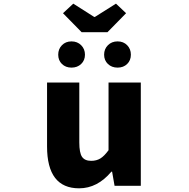

<svg xmlns="http://www.w3.org/2000/svg" viewBox="-20 -1024 1040 1058"><path d="M416 13.7Q239.3 13.7 239.3 -216.8V-569.3H417V-239.3Q417 -181.6 432.1 -159.7Q447.3 -137.7 482.4 -137.7Q511.7 -137.7 533.2 -150.9Q554.7 -164.1 578.1 -196.3V-569.3H755.9V0H611.3L597.7 -78.1H593.8Q516.6 13.7 416 13.7ZM383.8 -1003.9 499 -930.7H502.9L619.1 -1003.9L674.8 -951.2L572.3 -846.7H429.7L327.1 -951.2ZM427.2 -671.4Q406.2 -651.4 374 -651.4Q341.8 -651.4 321.3 -671.4Q300.8 -691.4 300.8 -722.7Q300.8 -753.9 321.3 -774.9Q341.8 -795.9 374 -795.9Q406.2 -795.9 427.2 -774.9Q448.2 -753.9 448.2 -722.7Q448.2 -691.4 427.2 -671.4ZM680.7 -671.4Q660.2 -651.4 627.9 -651.4Q595.7 -651.4 574.7 -671.4Q553.7 -691.4 553.7 -722.7Q553.7 -753.9 574.7 -774.9Q595.7 -795.9 627.9 -795.9Q660.2 -795.9 680.7 -774.9Q701.2 -753.9 701.2 -722.7Q701.2 -691.4 680.7 -671.4Z"/></svg>

Font: Gen Shin Gothic Monospace Heavy
Style: Bold
Weight: 800
Designer: [Source Han Sans]
Ryoko NISHIZUKA  (kana & ideographs); Paul D. Hunt (Latin, Greek & Cyrillic); Wenlong ZHANG  (bopomofo
Version: Version 1.002.20150607